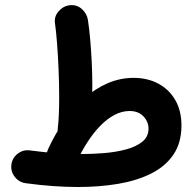

<svg xmlns="http://www.w3.org/2000/svg" viewBox="-20 -677 759 754"><path d="M24.8 -30.8Q21.4 -4.3 37.7 17.1Q54.1 38.5 80.4 42.4Q189.9 57.4 286.7 57.4Q369.8 57.4 443.3 45.1Q516.8 32.8 572.9 4.9Q628.9 -22.9 660.8 -69.5Q692.6 -116.1 692.6 -184.3Q692.6 -241.7 668.6 -283.6Q644.7 -325.4 602.2 -348.3Q559.8 -371.2 504.4 -371.2Q452.3 -371.2 403.9 -350.6Q355.6 -330 312.5 -292.2Q269.4 -254.5 233.3 -203.6Q197.1 -152.7 169.1 -91.9Q158.3 -68.8 166.9 -44.9Q175.4 -20.9 198.5 -10Q221.6 0.5 245.6 -8Q269.7 -16.5 280.3 -39.3Q300 -82.8 323.8 -119.4Q347.5 -156.1 374.3 -183.4Q401 -210.7 430 -225.9Q459 -241.1 489 -241.1Q523.3 -241.1 543.3 -220Q563.2 -198.9 563.2 -171.9Q563.2 -140.1 538.8 -120.4Q514.3 -100.7 474.7 -90.1Q435.1 -79.5 388.1 -75.7Q341.1 -72 295.9 -72Q204 -72 97.8 -86.3Q71.5 -90.2 49.9 -73.7Q28.2 -57.1 24.8 -30.8ZM195.9 -585.7Q200.4 -554.4 204.1 -506.2Q207.8 -457.9 210.1 -402.5Q212.4 -347 212.4 -294.3Q212.4 -257.7 211.1 -227.2Q209.8 -196.8 206.7 -172Q203.2 -146 218.7 -122.9Q234.1 -99.9 263.5 -96.4Q287 -93.9 309.6 -109.2Q332.3 -124.5 335 -150.6Q338.9 -181.6 340.7 -231.6Q342.5 -281.5 342.5 -343.4Q342.5 -384.9 340.3 -432.1Q338 -479.4 334.1 -523.1Q330.2 -566.9 325.3 -598.3Q321.5 -624.1 300.8 -642.2Q280 -660.3 250.7 -656.1Q227.7 -652.7 209.9 -632.3Q192.1 -611.9 195.9 -585.7Z"/></svg>

Font: Mikhak VF
Style: Regular
Weight: 100
Designer: Amin Abedi
Version: Version 3.001